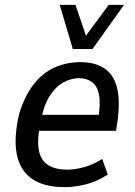

<svg xmlns="http://www.w3.org/2000/svg" viewBox="-20 -762 557 791"><path d="M246 9Q161 9 111.5 -25.5Q62 -60 49 -127.5Q36 -195 59 -293Q82 -368 119 -415Q156 -462 205 -484Q254 -506 312 -506Q369 -506 407.5 -482Q446 -458 461 -405Q476 -352 464 -262L458 -223H123L134 -289H404L384 -267Q395 -334 388 -371Q381 -408 359 -424Q337 -440 305 -440Q273 -440 240.5 -422Q208 -404 183.5 -364.5Q159 -325 147 -259L143 -238Q132 -175 141.5 -136.5Q151 -98 180.5 -80.5Q210 -63 257 -63Q287 -63 325 -73Q363 -83 401 -107L424 -43Q380 -14 333.5 -2.5Q287 9 246 9ZM280 -560 226 -742H291L334 -615L428 -742H491L361 -560Z"/></svg>

Font: Nunito Sans 7pt Condensed Medium
Style: Italic
Weight: 500
Width: 3
Italic angle: -9°
Designer: Vernon Adams
Foundry: Vernon Adams
Version: Version 3.101;gftools[0.9.27]